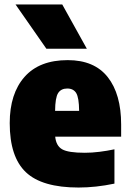

<svg xmlns="http://www.w3.org/2000/svg" viewBox="-20 -828 580 859"><path d="M331.5 11Q168 11 95.8 -57.5Q23.5 -126 23.5 -277Q23.5 -409 89.8 -484Q156 -559 283 -559Q402 -559 462 -483Q522 -407 522 -270.5V-216.5H227Q231 -175.5 258.2 -160Q285.5 -144.5 359.5 -144.5Q391 -144.5 425 -148.8Q459 -153 492 -160V-6.5Q408.5 11 331.5 11ZM281 -432Q253 -432 240 -411.5Q227 -391 226.5 -332H334Q333.5 -391 321 -411.5Q308.5 -432 281 -432ZM187.5 -610 49.5 -808H258.5L368.5 -610Z"/></svg>

Font: Encode Sans SmCnd Black
Style: Regular
Weight: 900
Width: 4
Designer: Multiple Designers
Foundry: Impallari Type
Version: Version 3.002; ttfautohint (v1.8.3) -l 8 -r 50 -G 200 -x 14 